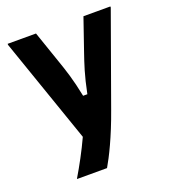

<svg xmlns="http://www.w3.org/2000/svg" viewBox="-125 -591 749 849"><g transform="rotate(-20 250.0 -166.5)"><path d="M92.5 166.7H233.3C258.3 124.2 298.3 44.2 338.3 -68.3L491.7 -495V-500H365L313.3 -350C296.7 -301.7 280 -253.3 263.3 -170H243.3C226.7 -253.3 210 -301.7 193.3 -350L141.7 -500H8.3V-495L180 0C155 55 120 119.2 92.5 165Z"/></g></svg>

Font: Familjen Grotesk GF
Style: Bold
Weight: 700
Designer: Anders Wikstroem, Jonas Baeckman, Matilda Gysing, Kristian Moeller
Foundry: Familjen STHLM AB
Version: Version 2.000; Beta; Release 4; Build 6